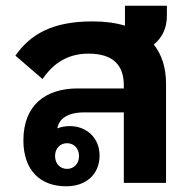

<svg xmlns="http://www.w3.org/2000/svg" viewBox="-20 -641 682 673"><path d="M414 0H562V-347C562 -404 547 -450 519 -485C548 -508 565 -542 565 -586V-621H418V-551C385 -561 347 -566 304 -566C162 -566 86 -520 34 -446L129 -364C158 -406 205 -453 290 -453C377 -453 414 -412 414 -342V-331H252C139 -331 62 -272 62 -149C62 -44 121 12 212 12C282 12 329 -30 329 -96C329 -159 282 -199 225 -199C208 -199 194 -196 181 -191C186 -224 217 -247 274 -247H414ZM215 -49C191 -49 173 -67 173 -94C173 -121 191 -139 215 -139C239 -139 257 -121 257 -94C257 -67 239 -49 215 -49Z"/></svg>

Font: IBM Plex Sans Thai Looped
Style: Bold
Weight: 700
Designer: Mike Abbink, Paul van der Laan, Pieter van Rosmalen, Ben Mitchell, Mark Frömberg
Foundry: Bold Monday
Version: Version 1.1